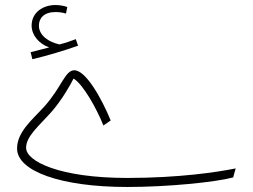

<svg xmlns="http://www.w3.org/2000/svg" viewBox="-20 -724 1010 765"><path d="M109 -488C164 -501 242 -524 291 -542L282 -568C264 -561 241 -553 217 -547C174 -556 135 -583 135 -622C135 -652 156 -676 201 -676C215 -676 230 -674 243 -670L248 -696C235 -701 217 -704 201 -704C152 -704 106 -675 106 -622C106 -585 134 -550 176 -535C153 -529 133 -524 102 -516ZM487 21C649 21 837 2 909 -17L919 -53C845 -38 692 -15 487 -15C218 -15 84 -81 84 -135C84 -181 134 -221 184 -277C225 -323 262 -388 273 -411C310 -390 366 -290 392 -224L421 -244C385 -332 322 -444 276 -444C239 -444 226 -377 157 -300C109 -247 48 -199 48 -132C48 -43 220 21 487 21Z"/></svg>

Font: Noto Sans Arabic ExtLt
Style: Regular
Weight: 200
Designer: Monotype Design Team, Nadine Chahine, Nizar Qandah and Khaled Hosny
Foundry: Monotype Imaging Inc.
Version: Version 2.012